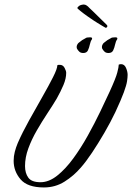

<svg xmlns="http://www.w3.org/2000/svg" viewBox="-20 -819 581 844"><path d="M173 5Q101 5 70.5 -30.5Q40 -66 40 -112Q40 -132 45 -151.5Q50 -171 58 -190Q78 -236 107.5 -289Q137 -342 165.5 -392Q194 -442 213 -479.5Q232 -517 232 -532Q235 -534 238 -534Q241 -534 243 -534Q257 -534 264 -520.5Q271 -507 271 -499Q271 -474 259 -445.5Q247 -417 229 -385Q211 -355 187.5 -319.5Q164 -284 141.5 -245Q119 -206 104.5 -166.5Q90 -127 90 -89Q90 -58 104.5 -38Q119 -18 158 -18Q195 -18 231.5 -47Q268 -76 302 -122.5Q336 -169 366 -223Q396 -277 420.5 -328Q445 -379 462 -416Q489 -475 495.5 -500Q502 -525 502 -535Q505 -536 507.5 -536.5Q510 -537 512 -537Q527 -537 534 -520.5Q541 -504 541 -490Q541 -479 538.5 -462Q536 -445 524.5 -413.5Q513 -382 487 -326Q466 -282 439 -235.5Q412 -189 385 -148.5Q358 -108 335 -82Q304 -46 263.5 -20.5Q223 5 173 5ZM457 -586Q446 -586 440 -591.5Q434 -597 430 -604Q428 -607 428 -613Q428 -618 431 -623.5Q434 -629 437 -631Q452 -644 467 -651Q471 -655 487 -655Q499 -655 495 -646Q489 -638 486 -623.5Q483 -609 477.5 -597.5Q472 -586 457 -586ZM346 -586Q335 -586 329 -591.5Q323 -597 319 -604Q317 -607 317 -613Q317 -618 320 -623.5Q323 -629 326 -631Q341 -644 356 -651Q360 -655 376 -655Q388 -655 384 -646Q378 -638 375 -623.5Q372 -609 366.5 -597.5Q361 -586 346 -586ZM444 -697Q442 -698 431 -704.5Q420 -711 408 -718.5Q396 -726 390 -730Q381 -736 364.5 -747.5Q348 -759 334.5 -770Q321 -781 320 -783Q320 -787 327 -792.5Q334 -798 347 -799H349Q355 -799 361.5 -794.5Q368 -790 372 -785Q379 -779 392 -766Q405 -753 420.5 -738Q436 -723 448 -711Q452 -708 452 -704Q452 -701 449 -698.5Q446 -696 444 -697Z"/></svg>

Font: Birthstone
Style: Regular
Weight: 400
Designer: Robert E. Leuschke
Foundry: Robert E. Leuschke
Version: Version 1.013; ttfautohint (v1.8.3)